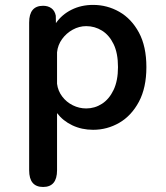

<svg xmlns="http://www.w3.org/2000/svg" viewBox="-20 -506 659 764"><path d="M96 -416.5Q96 -483 151.5 -483Q171 -483 184.5 -473.2Q198 -463.5 202 -443.5L202.5 -414Q226 -448 264.5 -467.2Q303 -486.5 350.5 -486.5Q406.5 -486.5 454.8 -459Q503 -431.5 532.8 -376.5Q562.5 -321.5 562.5 -239Q562.5 -157 532.8 -101.2Q503 -45.5 454.8 -17.5Q406.5 10.5 350.5 10.5Q305.5 10.5 268 -7.2Q230.5 -25 207 -56V171.5Q207 238 151.5 238Q96 238 96 171.5ZM207 -172.5Q210.5 -144.5 227.5 -122Q244.5 -99.5 269.8 -87Q295 -74.5 323 -74.5Q357 -74.5 385.8 -93Q414.5 -111.5 432 -148.2Q449.5 -185 449.5 -239Q449.5 -294.5 432 -330.5Q414.5 -366.5 385.8 -384.2Q357 -402 323 -402Q295 -402 269.5 -388Q244 -374 227 -350.5Q210 -327 207 -298Z"/></svg>

Font: Sono Monospace Medium
Style: Regular
Weight: 500
Designer: Tyler Finck
Foundry: Tyler Finck
Version: Version 2.112